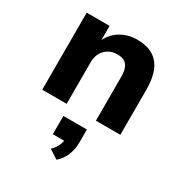

<svg xmlns="http://www.w3.org/2000/svg" viewBox="-187 -642 1013 1075"><g transform="rotate(30 319.5 -104.5)"><path d="M68 0V-498H216V-402H214Q238 -454 285 -481.5Q332 -509 390 -509Q450 -509 491 -485.5Q532 -462 552.5 -413.5Q573 -365 573 -291V0H415V-285Q415 -318 406.5 -339.5Q398 -361 380.5 -371.5Q363 -382 335 -382Q303 -382 278.5 -368Q254 -354 240 -328.5Q226 -303 226 -270V0ZM333 300 275 262Q298 240 308.5 215.5Q319 191 319 168L350 186H244V68H396V149Q396 194 381.5 231.5Q367 269 333 300Z"/></g></svg>

Font: Nunito Sans 9pt ExtraBold
Style: Regular
Weight: 800
Version: Version 3.101;gftools[0.9.27]